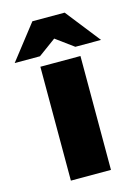

<svg xmlns="http://www.w3.org/2000/svg" viewBox="-170 -817 640 881"><g transform="rotate(-15 150.0 -376.0)"><path d="M-54.7 -587.9Q-25.4 -587.9 65.4 -587.9Q85.9 -603.5 149.4 -649.4Q169.9 -633.8 233.4 -587.9Q263.7 -587.9 355.5 -587.9Q323.2 -628.9 226.6 -752Q188.5 -752 73.2 -752Q41 -710.9 -54.7 -587.9ZM54.7 0Q102.5 0 245.1 0Q245.1 -134.8 245.1 -541Q197.3 -541 54.7 -541Q54.7 -506.8 54.7 -405.3Q54.7 -303.7 54.7 0Z"/></g></svg>

Font: Big-Shock
Style: Black
Weight: 400